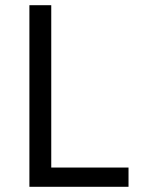

<svg xmlns="http://www.w3.org/2000/svg" viewBox="-20 -718 541 738"><path d="M93 0V-698H177V-74H474V0Z"/></svg>

Font: IBM Plex Sans Thai Looped
Style: Regular
Weight: 400
Designer: Mike Abbink, Paul van der Laan, Pieter van Rosmalen, Ben Mitchell, Mark Frömberg
Foundry: Bold Monday
Version: Version 1.1